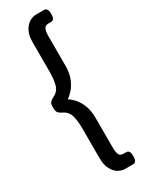

<svg xmlns="http://www.w3.org/2000/svg" viewBox="-235 -803 745 976"><g transform="rotate(-30 137.0 -315.0)"><path d="M179 138Q162 138 142.5 127.5Q123 117 109 91.5Q95 66 95 22V-145Q95 -195 86 -225.5Q77 -256 46 -270Q33 -276 26 -284.5Q19 -293 19 -308V-322Q19 -337 26 -345.5Q33 -354 46 -360Q77 -374 86 -404.5Q95 -435 95 -485V-652Q95 -696 109 -721Q123 -746 142.5 -757Q162 -768 179 -768H226Q249 -768 249 -736V-729Q249 -697 227 -697H212Q193 -697 186.5 -683Q180 -669 180 -643V-469Q180 -423 166.5 -391.5Q153 -360 135 -341Q117 -322 105 -314Q116 -308 134 -290Q152 -272 166 -240Q180 -208 180 -161V12Q180 38 186 52.5Q192 67 211 67H227Q249 67 249 99V106Q249 138 226 138Z"/></g></svg>

Font: Asap Medium
Style: Regular
Weight: 500
Designer: Pablo Cosgaya
Foundry: Omnibus-Type
Version: Version 3.001; ttfautohint (v1.8.3)